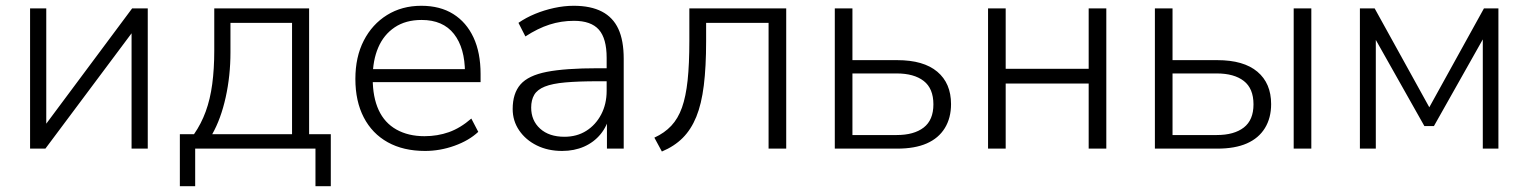

<svg xmlns="http://www.w3.org/2000/svg" viewBox="-20 -514 5286 664"><path d="M84 0V-485H140V-54H116L437 -485H491V0H435V-431H459L137 0Z M602 130V-50H651Q676 -86 691.5 -128.5Q707 -171 714 -223.5Q721 -276 721 -339V-485H1049V-50H1124V130H1071V0H655V130ZM714 -50H990V-435H777V-333Q777 -252 760.5 -177.5Q744 -103 714 -50Z M1450 8Q1375 8 1321 -22Q1267 -52 1238 -108Q1209 -164 1209 -241Q1209 -317 1238 -373.5Q1267 -430 1318.5 -462Q1370 -494 1437 -494Q1502 -494 1547.5 -465.5Q1593 -437 1617.5 -384.5Q1642 -332 1642 -258V-230H1253V-275H1604L1588 -262Q1588 -348 1550 -396.5Q1512 -445 1438 -445Q1383 -445 1345 -419.5Q1307 -394 1288 -349.5Q1269 -305 1269 -247V-242Q1269 -178 1289.5 -133.5Q1310 -89 1351 -66Q1392 -43 1448 -43Q1493 -43 1532.5 -57Q1572 -71 1610 -104L1634 -58Q1602 -28 1552 -10Q1502 8 1450 8Z M1924 8Q1875 8 1836.5 -11Q1798 -30 1775.5 -63Q1753 -96 1753 -137Q1753 -191 1780 -222Q1807 -253 1871 -265.5Q1935 -278 2047 -278H2090V-233H2048Q1981 -233 1935.5 -229Q1890 -225 1864 -214.5Q1838 -204 1827.5 -186Q1817 -168 1817 -142Q1817 -97 1848 -69Q1879 -41 1932 -41Q1975 -41 2007.5 -61.5Q2040 -82 2059 -118Q2078 -154 2078 -200V-314Q2078 -381 2051 -411.5Q2024 -442 1965 -442Q1921 -442 1880.5 -429Q1840 -416 1797 -388L1773 -435Q1799 -453 1830.5 -466Q1862 -479 1896.5 -486.5Q1931 -494 1964 -494Q2023 -494 2061.5 -474Q2100 -454 2118.5 -414Q2137 -374 2137 -311V0H2079V-117H2089Q2080 -78 2057 -50Q2034 -22 2000 -7Q1966 8 1924 8Z M2269 10 2243 -38Q2278 -54 2301.5 -79Q2325 -104 2338.5 -142Q2352 -180 2358 -236Q2364 -292 2364 -373V-485H2699V0H2638V-435H2422V-371Q2422 -283 2414 -218.5Q2406 -154 2388 -110Q2370 -66 2341 -37Q2312 -8 2269 10Z M2867 0V-485H2928V-306H3083Q3174 -306 3221.5 -266Q3269 -226 3269 -154Q3269 -106 3247.5 -71Q3226 -36 3185 -18Q3144 0 3083 0ZM2928 -47H3081Q3141 -47 3174.5 -73Q3208 -99 3208 -153Q3208 -208 3174.5 -234Q3141 -260 3081 -260H2928Z M3397 0V-485H3458V-276H3745V-485H3806V0H3745V-225H3458V0Z M3974 0V-485H4035V-306H4190Q4281 -306 4328.5 -266Q4376 -226 4376 -154Q4376 -106 4354.5 -71Q4333 -36 4292 -18Q4251 0 4190 0ZM4035 -47H4188Q4248 -47 4281.5 -73Q4315 -99 4315 -153Q4315 -208 4281.5 -234Q4248 -260 4188 -260H4035ZM4454 0V-485H4515V0Z M4683 0V-485H4734L4923 -143L5112 -485H5162V0H5108V-415H5129L4939 -78H4906L4716 -415H4738V0Z"/></svg>

Font: Nunito Sans 12pt Light
Style: Regular
Weight: 300
Designer: Vernon Adams
Foundry: Vernon Adams
Version: Version 3.101;gftools[0.9.27]